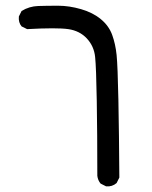

<svg xmlns="http://www.w3.org/2000/svg" viewBox="-20 -409 540 681"><path d="M356.4 252 336.9 242.2Q327.1 230.5 325.2 214.8Q325.2 64.5 323.2 -52.2Q321.3 -168.9 317.4 -207Q313.5 -245.1 288.1 -272.5Q262.7 -299.8 222.2 -305.7Q181.6 -311.5 76.2 -305.7L56.6 -315.4Q44.9 -329.1 46.9 -350.6L56.6 -370.1Q84 -386.7 115.2 -387.7Q146.5 -388.7 186 -388.7Q225.6 -388.7 267.6 -376.5Q309.6 -364.3 337.9 -340.8Q366.2 -317.4 377.9 -285.2Q389.6 -252.9 393.6 -213.9Q397.5 -174.8 399.9 -55.2Q402.3 64.5 403.3 220.7L393.6 240.2Q377.9 253.9 356.4 252Z"/></svg>

Font: JasonHandwriting1
Style: Regular
Weight: 400
Version: Version 1.48.20